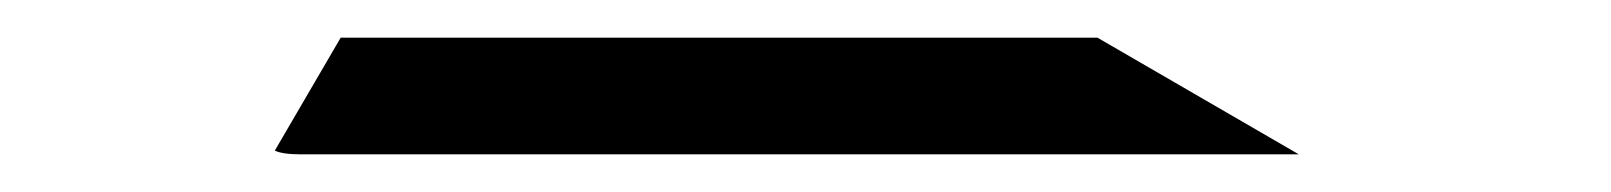

<svg xmlns="http://www.w3.org/2000/svg" viewBox="-20 -82 856 102"><path d="M563 -62 670 0H408H140Q130 0 126 -2L161 -62H191H377H439Z"/></svg>

Font: DSEG14 Modern Mini
Style: Light
Weight: 300
Designer: Keshikan(Twitter:@keshinomi_88pro)
Version: Version 0.46